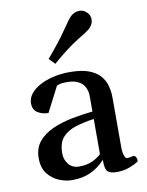

<svg xmlns="http://www.w3.org/2000/svg" viewBox="-87 -835 696 909"><g transform="rotate(-10 260.5 -381.0)"><path d="M47.4 -118.7Q47.4 -167 73.7 -198.5Q100.1 -230 142.8 -248.8Q185.5 -267.6 236.6 -277.6Q287.6 -287.6 336.4 -292.5V-368.7Q336.4 -389.2 327.4 -408Q318.4 -426.8 297.6 -438.7Q276.9 -450.7 241.2 -450.7Q219.2 -450.7 209 -448Q198.7 -445.3 192.4 -442.4L130.4 -321.8Q101.1 -321.8 78.9 -335.7Q56.6 -349.6 56.6 -380.9Q56.6 -404.8 72.3 -425.3Q87.9 -445.8 116 -461.4Q144 -477.1 181.4 -486.1Q218.8 -495.1 262.7 -495.1Q317.9 -495.1 353 -482.2Q388.2 -469.2 407.5 -447Q426.8 -424.8 434.1 -397.5Q441.4 -370.1 441.4 -340.8V-97.7Q441.4 -78.6 446.8 -62.7Q452.1 -46.9 460 -46.9Q466.8 -46.9 473.9 -48.1Q481 -49.3 488.3 -51.3Q496.6 -53.2 501.7 -44.9Q506.8 -36.6 506.8 -29.3Q506.8 -23.4 503.9 -21Q492.2 -12.7 464.1 -1.5Q436 9.8 400.4 9.8Q371.6 9.8 358.4 -1.2Q345.2 -12.2 345.2 -49.3V-58.6Q313.5 -24.4 275.1 -6.8Q236.8 10.7 185.5 10.7Q156.2 10.7 124.3 -2.2Q92.3 -15.1 69.8 -43.5Q47.4 -71.8 47.4 -118.7ZM161.1 -121.6Q161.1 -91.8 179.4 -69.3Q197.8 -46.9 230 -46.9Q269 -46.9 295.9 -60.3Q322.8 -73.7 336.4 -87.9V-256.8Q287.1 -249.5 247.6 -237.3Q208 -225.1 184.6 -198.7Q161.1 -172.4 161.1 -121.6ZM202.6 -545.4 175.3 -573.7Q234.9 -643.1 269.5 -693.8Q304.2 -744.6 315.4 -755.4Q323.2 -762.7 334.5 -767.8Q345.7 -772.9 358.4 -772.9Q367.2 -772.9 376.7 -769.3Q386.2 -765.6 394 -756.8Q401.9 -749 405 -740.5Q408.2 -731.9 408.2 -723.1Q408.2 -710.9 403.1 -700.7Q397.9 -690.4 390.1 -682.6Q378.9 -671.4 328.1 -640.9Q277.3 -610.4 202.6 -545.4Z"/></g></svg>

Font: Gelasio Medium
Style: Regular
Weight: 500
Designer: Eben Sorkin
Foundry: Eben Sorkin
Version: Version 1.008